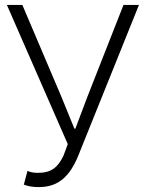

<svg xmlns="http://www.w3.org/2000/svg" viewBox="-20 -749 589 782"><path d="M139 13C222 13 267 -36 300 -118L546 -729H483L336 -355L287 -225H283L230 -355L71 -729H8L256 -162L239 -116C216 -67 189 -45 134 -45C116 -45 103 -48 92 -53L77 3C96 10 112 13 139 13Z"/></svg>

Font: Noto Sans JP Light
Style: Regular
Weight: 300
Designer: Ryoko NISHIZUKA (kana & ideographs); Paul D. Hunt (Latin, Greek & Cyrillic); Wenlong ZHANG (bopomofo); Sandoll Communica
Foundry: Adobe Systems Incorporated
Version: Version 1.004;PS 1.004;hotconv 1.0.82;makeotf.lib2.5.63406